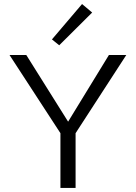

<svg xmlns="http://www.w3.org/2000/svg" viewBox="-20 -930 672 950"><path d="M273 -706 237 -735 386 -910 436 -868ZM354 -271V0H279V-271L27 -658H110L317 -328L519 -658H605Z"/></svg>

Font: Ysabeau SC
Style: Regular
Weight: 400
Designer: Christian Thalmann (Catharsis Fonts)
Version: Version 0.003